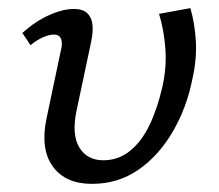

<svg xmlns="http://www.w3.org/2000/svg" viewBox="-20 -443 539 472"><path d="M206 9Q141 9 110 -33.5Q79 -76 94 -150L129 -316Q132 -326 132 -336Q132 -346 127.5 -352Q123 -358 112 -358Q101 -358 86 -351.5Q71 -345 55 -332L35 -362Q66 -390 100 -405.5Q134 -421 162 -421Q184 -421 195 -410Q206 -399 207.5 -381Q209 -363 204 -340L168 -170Q156 -112 175 -80.5Q194 -49 234 -49Q271 -49 299.5 -72Q328 -95 347.5 -135.5Q367 -176 379 -229Q390 -277 386.5 -323.5Q383 -370 371 -409L448 -423Q459 -385 461.5 -341.5Q464 -298 453 -249Q439 -178 404.5 -119Q370 -60 320 -25.5Q270 9 206 9Z"/></svg>

Font: Ysabeau Office Medium
Style: Italic
Weight: 500
Italic angle: -12°
Designer: Christian Thalmann (Catharsis Fonts)
Version: Version 2.001;gftools[0.9.30]; featfreeze: tnum,lnum,ss02